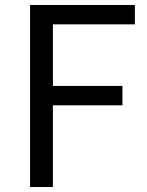

<svg xmlns="http://www.w3.org/2000/svg" viewBox="-20 -753 592 773"><path d="M101 0V-733H523V-655H193V-407H473V-329H193V0Z"/></svg>

Font: Gothic Nguyen
Style: Regular
Weight: 400
Designer: MORI Takayuki
Version: Version 1.220;July 21, 2023;FontCreator 14.0.0.2814 64-bit